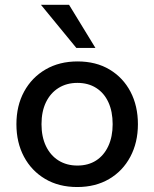

<svg xmlns="http://www.w3.org/2000/svg" viewBox="-20 -764 637 792"><path d="M298.6 7.5Q222.7 7.5 166.3 -25.9Q109.9 -59.3 78.8 -117.7Q47.7 -176.2 47.7 -251.6Q47.7 -328 79.5 -386.3Q111.3 -444.6 168.1 -477.6Q224.9 -510.6 300 -510.6Q375.9 -510.6 431.8 -477.3Q487.7 -443.9 518.3 -385.6Q548.9 -327.2 548.9 -251.6Q548.9 -176.2 517.6 -117.4Q486.3 -58.5 430 -25.5Q373.7 7.5 298.6 7.5ZM299.3 -81.1Q344 -81.1 376.4 -101.9Q408.8 -122.8 426.7 -161.3Q444.7 -199.8 444.7 -251.6Q444.7 -304.1 427.1 -342.2Q409.6 -380.4 376.8 -401.2Q344 -422.1 299.3 -422.1Q254.9 -422.1 221.5 -401.2Q188.1 -380.4 169.6 -342.2Q151.2 -304.1 151.2 -251.6Q151.2 -199.8 169.6 -161.3Q188.1 -122.8 221.5 -101.9Q254.9 -81.1 299.3 -81.1ZM294.9 -566.3 148.8 -744.3H264.8L373.6 -566.3Z"/></svg>

Font: REM Medium
Style: Regular
Weight: 500
Designer: Octavio Pardo
Foundry: Ashler Design
Version: Version 1.005;gftools[0.9.28]